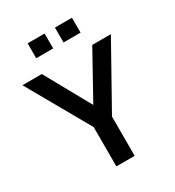

<svg xmlns="http://www.w3.org/2000/svg" viewBox="-215 -1046 1069 1172"><g transform="rotate(-30 319.5 -460.5)"><path d="M256.8 -276.9 7.8 -715.8H144.5L333 -376H311.5L500 -715.8H631.3L385.7 -276.9V0H256.8ZM355.5 -816.4V-921.4H475.6V-816.4ZM163.1 -816.4V-921.4H282.7V-816.4Z"/></g></svg>

Font: Monda SemiBold
Style: Regular
Weight: 600
Designer: Vernon Adams
Foundry: Vernon Adams
Version: Version 2.200